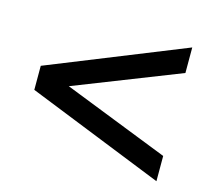

<svg xmlns="http://www.w3.org/2000/svg" viewBox="-73 -659 681 617"><g transform="rotate(15 267.5 -350.5)"><path d="M495 -488 144 -350 495 -212V-128L40 -310V-390L495 -573Z"/></g></svg>

Font: AtCorfu Sans
Style: AtCorfu Sans Regular
Weight: 400
Designer: Kostas Teopoulos
Foundry: Kostas Teopoulos
Version: Version 1.00 July 8, 2025, initial release